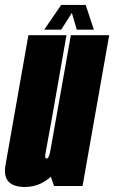

<svg xmlns="http://www.w3.org/2000/svg" viewBox="-49 -740 455 764"><path d="M166 0H279.5L385.5 -600H233L140 -76ZM215.5 -600H64L5.5 -268Q-12 -169.5 -27.2 -82.8Q-42.5 4 50.5 4Q117 4 168.8 -51.2Q220.5 -106.5 237 -201.5L163.5 -208Q155 -156.5 149.8 -132.8Q144.5 -109 136 -109Q128 -109 132.8 -134.2Q137.5 -159.5 157.5 -269.5ZM127 -622H194.5L237 -688.5L256.5 -622H324.5L292 -720.5H194.5Z"/></svg>

Font: Anybody UltraCondensed ExtraBold
Style: Italic
Weight: 800
Width: 1
Italic angle: -10°
Version: Version 1.113;gftools[0.9.25]